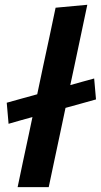

<svg xmlns="http://www.w3.org/2000/svg" viewBox="-20 -764 412 784"><path d="M52 0Q63.5 -54.5 74 -105Q85 -155.5 98 -217L112.5 -286Q89.5 -279.5 65.5 -273Q41 -266 15 -258.5L7.5 -344.5Q41 -353.5 72 -362.5Q103 -371 132 -379L156 -493Q169.5 -554.5 182 -613.8Q194.5 -673 207 -732.5L336.5 -744.5Q324 -685 311 -623.5Q297.5 -561.5 283.5 -493.5L267 -416.5Q290 -423 314.5 -429.8Q339 -436.5 364.5 -443.5L372 -358Q338.5 -348.5 307.5 -340Q276 -331.5 247.5 -323.5L225 -217Q211.5 -154.5 201 -104.2Q190.5 -54 179 0Z"/></svg>

Font: Heraclito SemiBold
Style: Italic
Weight: 600
Italic angle: -12°
Designer: Kostas Bartsokas (font) & Cristiano Sobral (main changes)
Foundry: Kostas Bartsokas (font) & Cristiano Sobral (main changes)
Version: Version 1.00;July 8, 2020;FontCreator 13.0.0.2655 64-bit